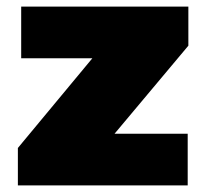

<svg xmlns="http://www.w3.org/2000/svg" viewBox="-20 -560 626 580"><path d="M549 -540V-422L326 -156H547V0H34V-113L259 -384H44V-540Z"/></svg>

Font: Nacelle Black
Style: Regular
Weight: 900
Designer: Sora Sagano
Foundry: Sora Sagano
Version: Version 1.000;FEAKit 1.0